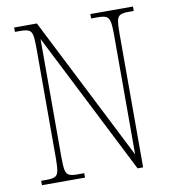

<svg xmlns="http://www.w3.org/2000/svg" viewBox="-81 -785 772 856"><g transform="rotate(-10 305.5 -357.0)"><path d="M40 0V-20H66Q91 -20 103 -26Q115 -32 118.5 -51Q122 -70 122 -108V-606Q122 -645 118.5 -663.5Q115 -682 103 -688Q91 -694 66 -694H40V-714H143L473 -63V-606Q473 -645 469 -663.5Q465 -682 453.5 -688Q442 -694 417 -694H385V-714H578V-694H554Q529 -694 517 -688Q505 -682 501.5 -663.5Q498 -645 498 -606V0H473L147 -643V-108Q147 -70 150.5 -51Q154 -32 166 -26Q178 -20 203 -20H235V0Z"/></g></svg>

Font: Noto Serif Ethiopic Condensed Thin
Style: Regular
Weight: 100
Width: 3
Designer: Monotype Design Team
Foundry: Monotype Imaging Inc.
Version: Version 2.102; ttfautohint (v1.8.4.7-5d5b)